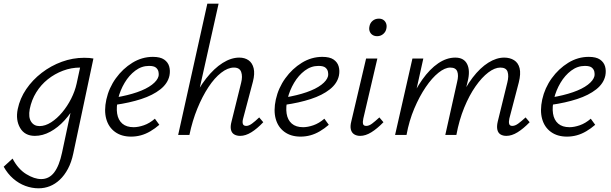

<svg xmlns="http://www.w3.org/2000/svg" viewBox="-69 -731 3312 1040"><path d="M140 289Q104 289 68.5 276Q33 263 2.5 236.5Q-28 210 -49 172L-1 128Q29 185 73 212Q117 239 154 239Q197 239 224.5 203Q252 167 267 96L330 -200L384 -277Q371 -221 344 -170Q317 -119 281 -79.5Q245 -40 203.5 -17.5Q162 5 120 5Q65 5 40 -38Q15 -81 27 -140Q39 -198 73 -248Q107 -298 157 -336.5Q207 -375 266 -396.5Q325 -418 387 -418Q403 -418 415 -417Q427 -416 437 -414L328 100Q318 148 299 183.5Q280 219 255 242.5Q230 266 201 277.5Q172 289 140 289ZM145 -48Q176 -48 208 -68.5Q240 -89 268 -122.5Q296 -156 316.5 -196.5Q337 -237 346 -278L370 -389L402 -362Q392 -364 383.5 -364.5Q375 -365 365 -365Q317 -365 272 -348Q227 -331 190 -301.5Q153 -272 127.5 -231Q102 -190 92 -140Q84 -96 99.5 -72Q115 -48 145 -48Z M641 9Q589 9 554 -16.5Q519 -42 506.5 -87Q494 -132 507 -192Q521 -255 558.5 -307Q596 -359 648 -391Q700 -423 759 -423Q799 -423 820 -408.5Q841 -394 847.5 -371Q854 -348 849 -322Q840 -279 799.5 -247Q759 -215 696 -194.5Q633 -174 555 -163L557 -203Q623 -214 673.5 -231.5Q724 -249 754 -272Q784 -295 790 -319Q792 -329 789.5 -342Q787 -355 776 -364.5Q765 -374 738 -374Q698 -374 664 -348.5Q630 -323 606 -282.5Q582 -242 571 -197Q560 -151 565.5 -116Q571 -81 593.5 -61.5Q616 -42 655 -42Q680 -42 710.5 -52.5Q741 -63 770 -88L794 -55Q771 -35 745.5 -20Q720 -5 694 2Q668 9 641 9Z M1232 5Q1213 5 1199.5 -3Q1186 -11 1182 -28.5Q1178 -46 1185 -72L1237 -282Q1246 -317 1237.5 -341Q1229 -365 1198 -365Q1165 -365 1129 -337Q1093 -309 1060 -259Q1027 -209 1000 -143Q973 -77 957 0H912Q935 -97 970 -174.5Q1005 -252 1048 -306.5Q1091 -361 1137 -390Q1183 -419 1227 -419Q1257 -419 1277.5 -404.5Q1298 -390 1305 -361Q1312 -332 1301 -289L1248 -89Q1243 -71 1246.5 -60Q1250 -49 1265 -49Q1279 -49 1296 -61.5Q1313 -74 1335 -95L1357 -69Q1324 -34 1292.5 -14.5Q1261 5 1232 5ZM896 0 1054 -711H1115L956 0Z M1559 9Q1507 9 1472 -16.5Q1437 -42 1424.5 -87Q1412 -132 1425 -192Q1439 -255 1476.5 -307Q1514 -359 1566 -391Q1618 -423 1677 -423Q1717 -423 1738 -408.5Q1759 -394 1765.5 -371Q1772 -348 1767 -322Q1758 -279 1717.5 -247Q1677 -215 1614 -194.5Q1551 -174 1473 -163L1475 -203Q1541 -214 1591.5 -231.5Q1642 -249 1672 -272Q1702 -295 1708 -319Q1710 -329 1707.5 -342Q1705 -355 1694 -364.5Q1683 -374 1656 -374Q1616 -374 1582 -348.5Q1548 -323 1524 -282.5Q1500 -242 1489 -197Q1478 -151 1483.5 -116Q1489 -81 1511.5 -61.5Q1534 -42 1573 -42Q1598 -42 1628.5 -52.5Q1659 -63 1688 -88L1712 -55Q1689 -35 1663.5 -20Q1638 -5 1612 2Q1586 9 1559 9Z M1882 5Q1863 5 1849.5 -3.5Q1836 -12 1831.5 -29.5Q1827 -47 1834 -74L1914 -414H1975L1899 -89Q1895 -71 1897.5 -60Q1900 -49 1915 -49Q1930 -49 1946.5 -61.5Q1963 -74 1986 -95L2008 -69Q1974 -34 1942.5 -14.5Q1911 5 1882 5ZM1974 -535Q1959 -535 1948.5 -542Q1938 -549 1933.5 -561Q1929 -573 1932 -587Q1935 -606 1949 -618Q1963 -630 1983 -630Q1998 -630 2008 -623Q2018 -616 2022.5 -604Q2027 -592 2024 -577Q2021 -559 2007 -547Q1993 -535 1974 -535Z M2674 5Q2655 5 2642 -3Q2629 -11 2625 -28.5Q2621 -46 2627 -72L2679 -284Q2688 -319 2680.5 -342Q2673 -365 2641 -365Q2611 -365 2576 -338.5Q2541 -312 2507 -263.5Q2473 -215 2445.5 -148Q2418 -81 2403 0H2359Q2382 -101 2416 -179Q2450 -257 2491 -310.5Q2532 -364 2576 -391.5Q2620 -419 2662 -419Q2693 -419 2715.5 -405Q2738 -391 2745.5 -361.5Q2753 -332 2741 -284L2690 -89Q2686 -71 2689 -60Q2692 -49 2706 -49Q2721 -49 2738 -61.5Q2755 -74 2778 -95L2800 -69Q2766 -34 2734.5 -14.5Q2703 5 2674 5ZM2071 0 2165 -414H2224L2132 0ZM2093 0Q2113 -90 2145.5 -166.5Q2178 -243 2218.5 -300Q2259 -357 2304.5 -388Q2350 -419 2397 -419Q2444 -419 2461.5 -383.5Q2479 -348 2464 -289L2394 0H2343L2407 -287Q2416 -322 2408 -343.5Q2400 -365 2370 -365Q2341 -365 2306 -337Q2271 -309 2237 -259Q2203 -209 2175 -143Q2147 -77 2133 0Z M3002 9Q2950 9 2915 -16.5Q2880 -42 2867.5 -87Q2855 -132 2868 -192Q2882 -255 2919.5 -307Q2957 -359 3009 -391Q3061 -423 3120 -423Q3160 -423 3181 -408.5Q3202 -394 3208.5 -371Q3215 -348 3210 -322Q3201 -279 3160.5 -247Q3120 -215 3057 -194.5Q2994 -174 2916 -163L2918 -203Q2984 -214 3034.5 -231.5Q3085 -249 3115 -272Q3145 -295 3151 -319Q3153 -329 3150.5 -342Q3148 -355 3137 -364.5Q3126 -374 3099 -374Q3059 -374 3025 -348.5Q2991 -323 2967 -282.5Q2943 -242 2932 -197Q2921 -151 2926.5 -116Q2932 -81 2954.5 -61.5Q2977 -42 3016 -42Q3041 -42 3071.5 -52.5Q3102 -63 3131 -88L3155 -55Q3132 -35 3106.5 -20Q3081 -5 3055 2Q3029 9 3002 9Z"/></svg>

Font: Ysabeau Infant
Style: Italic
Weight: 400
Italic angle: -12°
Designer: Christian Thalmann (Catharsis Fonts)
Version: Version 2.001;gftools[0.9.30]; featfreeze: ss01,ss02,lnum